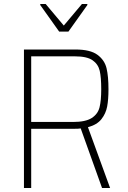

<svg xmlns="http://www.w3.org/2000/svg" viewBox="-20 -934 634 954"><path d="M487 0 381 -296Q373 -294 345 -294H135V0H99V-688H355Q429 -688 464.5 -661.5Q500 -635 509.5 -594.5Q519 -554 519 -491Q519 -440 512.5 -405Q506 -370 484 -342Q462 -314 417 -302L527 0ZM483 -491Q483 -549 475.5 -582Q468 -615 440 -634.5Q412 -654 353 -654H135V-328H343Q405 -328 435.5 -347.5Q466 -367 474.5 -400.5Q483 -434 483 -491ZM274 -777 180 -909V-914H207L297 -807L387 -914H414V-909L320 -777Z"/></svg>

Font: Saira Semi Condensed Thin
Style: Regular
Weight: 100
Width: 4
Designer: Hector Gatti with collaboration of the Omnibus-Type team
Foundry: Omnibus-Type
Version: Version 1.001; ttfautohint (v1.8)